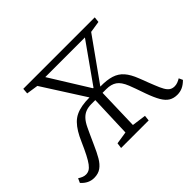

<svg xmlns="http://www.w3.org/2000/svg" viewBox="-155 -953 1216 1216"><g transform="rotate(-45 453.5 -344.5)"><path d="M432 -330H396Q369 -330 347.5 -322Q326 -314 308 -295Q290 -276 274 -242Q267 -228 256 -203.5Q245 -179 225 -135Q205 -89 185.5 -55.5Q166 -22 141 -4Q116 14 79 14Q54 14 32.5 3.5Q11 -7 -8 -28L5 -57Q19 -48 31.5 -43Q44 -38 57 -38Q73 -38 86.5 -45.5Q100 -53 114 -71.5Q128 -90 145 -123Q162 -156 184 -206Q199 -241 215.5 -268Q232 -295 251 -314.5Q270 -334 294 -345.5Q318 -357 348.5 -362.5Q379 -368 418 -368L236 -653L157 -665L160 -703H800L796 -666L719 -654L515 -368Q574 -369 613.5 -356.5Q653 -344 679 -314Q705 -284 725 -232Q731 -218 736.5 -203Q742 -188 748.5 -171Q755 -154 764 -132Q778 -96 790 -75Q802 -54 816 -45Q830 -36 849 -36Q863 -36 876.5 -41Q890 -46 903 -54L915 -28Q893 -6 871 4Q849 14 824 14Q792 14 768.5 0Q745 -14 726 -46.5Q707 -79 687 -135Q673 -175 664 -200.5Q655 -226 648 -243Q628 -293 600.5 -311.5Q573 -330 531 -330H497L489 -50L584 -37L580 0H333L338 -37L422 -50ZM311 -657 475 -393H479L666 -657Z"/></g></svg>

Font: Literata 18pt Light
Style: Italic
Weight: 300
Italic angle: -2°
Designer: Latin by Veronika Burian and Jose Scaglione. Greek by Irene Vlachou. Cyrillic by Vera Evstafieva
Foundry: TypeTogether
Version: Version 3.103;gftools[0.9.29]